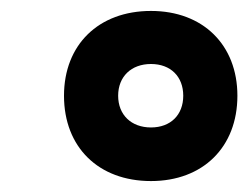

<svg xmlns="http://www.w3.org/2000/svg" viewBox="-20 -728 454 351"><path d="M256 -397C351 -397 414 -459 414 -553C414 -646 351 -708 256 -708C160 -708 97 -646 97 -553C97 -459 160 -397 256 -397ZM256 -495C220 -495 196 -518 196 -553C196 -588 220 -611 256 -611C292 -611 315 -588 315 -553C315 -518 292 -495 256 -495Z"/></svg>

Font: Fixel Display 20240404
Style: Bold Italic
Weight: 700
Italic angle: -10°
Designer: AlfaBravo + MacPaw
Foundry: Kyrylo Tkachov, Marchela Mozhyna, Serhii Makarenko, Maria Weinstein, Zakhar Kryvoshyya
Version: Version 1.211;Glyphs 3.2 (3225)